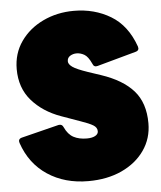

<svg xmlns="http://www.w3.org/2000/svg" viewBox="-54 -795 720 856"><g transform="rotate(-5 306.5 -367.0)"><path d="M307 14Q202 14 125 -37Q48 -88 16 -182Q10 -200 28 -205L196 -247Q212 -250 218 -235Q233 -202 257.5 -189Q282 -176 317 -176Q340 -176 354 -183.5Q368 -191 368 -204Q368 -221 350.5 -231.5Q333 -242 295 -255L211 -285Q130 -314 81 -370.5Q32 -427 32 -511Q32 -581 69.5 -634.5Q107 -688 170 -718Q233 -748 308 -748Q400 -748 472.5 -704.5Q545 -661 579 -565Q585 -547 567 -542L393 -494Q376 -489 370 -506Q355 -539 338 -548.5Q321 -558 304 -558Q288 -558 275 -550Q262 -542 262 -526Q262 -513 279.5 -500.5Q297 -488 347 -471L404 -452Q500 -420 548 -365.5Q596 -311 596 -220Q596 -152 559 -99Q522 -46 457 -16Q392 14 307 14Z"/></g></svg>

Font: LINE Seed Sans Heavy
Style: Regular
Weight: 900
Designer: LINE VX Design & Dalton Maag Ltd & Sandoll Inc
Foundry: Dalton Maag Ltd
Version: Version 1.003